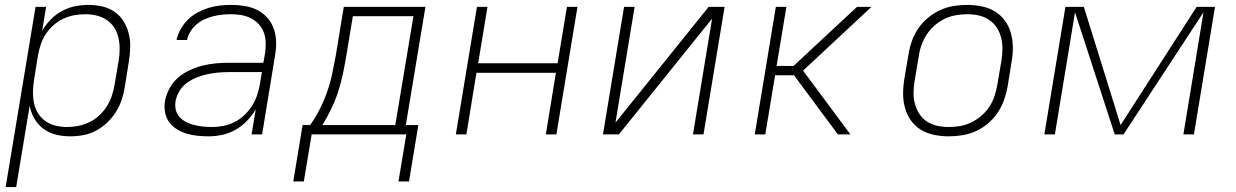

<svg xmlns="http://www.w3.org/2000/svg" viewBox="-20 -548 5040 783"><path d="M3 215 125 -520H168L152 -422Q166 -447 187 -468.5Q208 -490 233.5 -503.5Q259 -517 286.5 -522.5Q314 -528 341 -528Q370 -528 398 -521.5Q426 -515 448.5 -499Q471 -483 485 -459.5Q499 -436 505.5 -409Q512 -382 511 -353Q510 -324 505 -294L489 -194Q485 -168 476.5 -142Q468 -116 453 -92Q438 -68 417 -48Q396 -28 371.5 -15Q347 -2 320 3Q293 8 266 8Q236 8 208 1Q180 -6 157.5 -22.5Q135 -39 120.5 -64Q106 -89 101 -117L46 215ZM254 -30Q276 -30 299 -34.5Q322 -39 344 -49.5Q366 -60 384 -76.5Q402 -93 415 -113.5Q428 -134 435.5 -156Q443 -178 447 -201L464 -301Q468 -325 468 -348.5Q468 -372 463 -394Q458 -416 446 -435Q434 -454 415.5 -466.5Q397 -479 374.5 -484.5Q352 -490 328 -490Q306 -490 283.5 -486Q261 -482 239 -472Q217 -462 198.5 -445.5Q180 -429 167 -409.5Q154 -390 146.5 -367.5Q139 -345 135 -323L119 -223Q115 -199 114.5 -175Q114 -151 118.5 -128.5Q123 -106 135 -86.5Q147 -67 165.5 -54Q184 -41 207 -35.5Q230 -30 254 -30Z M830 8Q807 8 784 5.5Q761 3 740 -3.5Q719 -10 700.5 -21.5Q682 -33 669.5 -50.5Q657 -68 653 -90.5Q649 -113 653 -137Q658 -163 671.5 -188Q685 -213 706.5 -231.5Q728 -250 754 -262Q780 -274 806.5 -280.5Q833 -287 859.5 -289.5Q886 -292 912 -292H1054L1061 -331Q1064 -352 1063.5 -374Q1063 -396 1056 -415Q1049 -434 1035.5 -449Q1022 -464 1003.5 -473.5Q985 -483 964 -486.5Q943 -490 921 -490Q903 -490 885 -488Q867 -486 849 -481.5Q831 -477 813.5 -469Q796 -461 781.5 -448.5Q767 -436 756.5 -419Q746 -402 743 -385H700Q705 -408 717 -429.5Q729 -451 747 -468.5Q765 -486 786.5 -497.5Q808 -509 831 -516Q854 -523 877.5 -525.5Q901 -528 924 -528Q951 -528 978.5 -523.5Q1006 -519 1029.5 -507Q1053 -495 1070 -476Q1087 -457 1096 -432Q1105 -407 1106 -379.5Q1107 -352 1102 -324L1049 0H1006L1023 -102Q1008 -77 987 -55Q966 -33 940 -18.5Q914 -4 886 2Q858 8 830 8ZM844 -30Q867 -30 890.5 -34.5Q914 -39 936 -50Q958 -61 976 -78Q994 -95 1007.5 -116Q1021 -137 1028.5 -160Q1036 -183 1040 -205L1048 -254H913Q891 -254 869.5 -252Q848 -250 826.5 -245.5Q805 -241 783.5 -232.5Q762 -224 743 -210.5Q724 -197 712 -177Q700 -157 696 -136Q693 -117 697 -100Q701 -83 712.5 -70.5Q724 -58 740 -50Q756 -42 772.5 -38Q789 -34 807.5 -32Q826 -30 844 -30Z M1219 192H1176L1214 -38H1245Q1268 -71 1285.5 -106Q1303 -141 1315.5 -177.5Q1328 -214 1335.5 -251Q1343 -288 1350 -325L1382 -520H1715L1635 -38H1686L1648 192H1605L1637 0H1251ZM1592 -38 1666 -482H1419L1392 -319Q1386 -283 1378.5 -247Q1371 -211 1359.5 -175.5Q1348 -140 1331.5 -105.5Q1315 -71 1295 -38Z M1839 0 1925 -520H1968L1930 -290H2254L2292 -520H2335L2249 0H2206L2247 -251H1923L1882 0Z M2439 0 2525 -520H2568L2490 -48L2870 -520H2935L2849 0H2806L2884 -472L2504 0Z M3058 0 3144 -520H3187L3147 -279H3216L3475 -520H3534L3255 -260L3448 0H3397L3218 -241H3141L3101 0Z M3849 8Q3819 8 3789.5 2Q3760 -4 3736 -18.5Q3712 -33 3695.5 -56Q3679 -79 3671 -107Q3663 -135 3663 -165Q3663 -195 3668 -226L3685 -326Q3689 -353 3698.5 -380Q3708 -407 3724.5 -431.5Q3741 -456 3764.5 -475.5Q3788 -495 3814.5 -507Q3841 -519 3869 -523.5Q3897 -528 3924 -528Q3954 -528 3983.5 -522Q4013 -516 4037 -501.5Q4061 -487 4078 -464Q4095 -441 4102.5 -413Q4110 -385 4110.5 -355Q4111 -325 4105 -294L4089 -194Q4084 -167 4074.5 -140Q4065 -113 4048.5 -88.5Q4032 -64 4009 -44.5Q3986 -25 3959.5 -13Q3933 -1 3904.5 3.5Q3876 8 3849 8ZM3850 -30Q3872 -30 3895.5 -34Q3919 -38 3940.5 -48.5Q3962 -59 3981.5 -75.5Q4001 -92 4014.5 -112.5Q4028 -133 4035.5 -155.5Q4043 -178 4047 -201L4064 -301Q4068 -325 4068 -349Q4068 -373 4062.5 -395Q4057 -417 4044.5 -436Q4032 -455 4013 -467.5Q3994 -480 3971.5 -485Q3949 -490 3924 -490Q3902 -490 3878.5 -486Q3855 -482 3833 -471.5Q3811 -461 3792 -444.5Q3773 -428 3759.5 -407.5Q3746 -387 3738 -364.5Q3730 -342 3727 -319L3710 -219Q3706 -195 3705.5 -171Q3705 -147 3711 -125Q3717 -103 3729 -84Q3741 -65 3760 -52.5Q3779 -40 3802 -35Q3825 -30 3850 -30Z M4239 0 4325 -520H4400L4550 -38L4860 -520H4935L4849 0H4806L4888 -498L4562 0H4526L4364 -498L4282 0Z"/></svg>

Font: Iosevka Aile XLt Obl
Style: Regular
Weight: 200
Italic angle: -9°
Designer: Belleve Invis
Foundry: Belleve Invis
Version: Version 31.1.0; ttfautohint (v1.8.4)